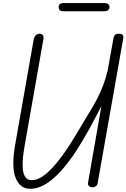

<svg xmlns="http://www.w3.org/2000/svg" viewBox="-20 -1194 806 1224"><path d="M171.5 9.5Q108 9.5 79.8 -59.5Q51.5 -128.5 77 -273.5L194.5 -940.5Q197.5 -957 207.2 -968Q217 -979 232.5 -979Q247 -978.5 253.2 -969.2Q259.5 -960 257 -946L138.5 -273Q132 -236.5 127.2 -196.8Q122.5 -157 124.8 -122.8Q127 -88.5 140.2 -67Q153.5 -45.5 183 -45.5Q214 -45.5 246.5 -66.2Q279 -87 311.2 -121.5Q343.5 -156 374.5 -198.2Q405.5 -240.5 433.2 -284.5Q461 -328.5 484 -367.8Q507 -407 524 -435Q543 -466 563 -499.2Q583 -532.5 602.2 -570Q621.5 -607.5 638.2 -651.5Q655 -695.5 667 -747L703 -949Q705.5 -962 712.5 -970.5Q719.5 -979 736.5 -979Q756 -979 762 -971Q768 -963 765.5 -948L603 -29Q601 -14 591.2 -7Q581.5 0 570 0Q555.5 0 547 -8Q538.5 -16 542 -33.5L626.5 -518.5Q589 -444.5 547.8 -369.2Q506.5 -294 461.8 -226Q417 -158 369.5 -105Q322 -52 272.5 -21.2Q223 9.5 171.5 9.5ZM386.5 -1122Q368 -1122 360.8 -1129.8Q353.5 -1137.5 353.5 -1148.5Q353.5 -1159.5 360.8 -1167Q368 -1174.5 386.5 -1174.5H645Q663 -1174.5 670.5 -1167Q678 -1159.5 678 -1148.5Q678 -1138 670.2 -1130Q662.5 -1122 645 -1122Z"/></svg>

Font: Edu QLD Hand
Style: Regular
Weight: 400
Designer: Tina and Corey Anderson, Eben Sorkin
Foundry: Sorkin Type Co.
Version: Version 2.000